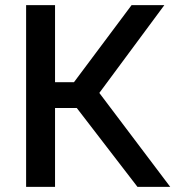

<svg xmlns="http://www.w3.org/2000/svg" viewBox="-20 -730 685 750"><path d="M195 -409H269L494 -710H622L368 -367L645 0H517L280 -308H195V0H82V-710H195Z"/></svg>

Font: Oxford Sans SemiBold
Style: Regular
Weight: 600
Designer: Matt McInerney, Pablo Impallari, Rodrigo Fuenzalida
Foundry: Matt McInerney, Pablo Impallari, Rodrigo Fuenzalida
Version: Version 3.000g; ttfautohint (v1.5) -l 8 -r 28 -G 28 -x 14 -D